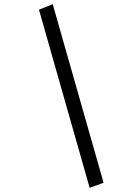

<svg xmlns="http://www.w3.org/2000/svg" viewBox="-20 -743 636 914"><path d="M473.1 127 406.7 150.9 165.5 -696.8 231 -723.1Z"/></svg>

Font: Elstob 8pt Medium
Style: Italic
Weight: 500
Italic angle: -20°
Designer: Peter S. Baker
Version: Version 1.015